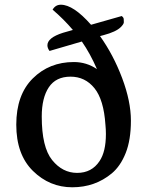

<svg xmlns="http://www.w3.org/2000/svg" viewBox="-20 -785 625 814"><path d="M402 -102Q429 -142 429 -217Q429 -236 427 -256Q420 -362 380.5 -411Q341 -460 279 -460Q217 -460 187 -415Q157 -370 157 -291Q157 -161 201 -106.5Q245 -52 307 -52Q369 -52 402 -102ZM454 -50Q383 9 286.5 9Q190 9 119.5 -60.5Q49 -130 49 -256.5Q49 -383 119 -452.5Q189 -522 293 -522Q347 -522 391 -492Q363 -557 327 -609L190 -569Q181 -581 181 -593Q181 -625 247 -646L289 -658Q250 -704 203 -744Q215 -765 238 -765Q291 -765 366 -680L496 -717Q504 -711 504.5 -704.5Q505 -698 505 -690.5Q505 -683 492 -670Q472 -650 419 -636L404 -632Q461 -552 498 -453.5Q535 -355 535 -273.5Q535 -192 513 -136.5Q491 -81 454 -50Z"/></svg>

Font: Laila Medium
Style: Regular
Weight: 500
Designer: Hitesh Malaviya
Foundry: Indian Type Foundry
Version: Version 1.302;PS 1.0;hotconv 1.0.78;makeotf.lib2.5.61930; tt